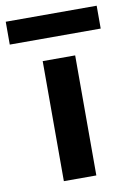

<svg xmlns="http://www.w3.org/2000/svg" viewBox="-136 -735 537 786"><g transform="rotate(-10 133.0 -342.0)"><path d="M65 0V-499H200V0ZM-56 -589V-684H322V-589Z"/></g></svg>

Font: DM Sans 20pt
Style: Bold
Weight: 700
Version: Version 4.004;gftools[0.9.30]